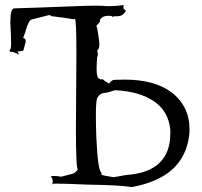

<svg xmlns="http://www.w3.org/2000/svg" viewBox="-20 -752 820 779"><path d="M515 7Q623 -13 680.5 -66Q738 -119 748 -206L749 -226Q749 -322 675 -378Q606 -429 486 -429L444 -428Q433 -428 423 -413Q406 -422 397 -430H392Q376 -430 374 -448Q372 -454 372 -472Q372 -490 374 -520Q377 -523 377 -530Q377 -537 374 -547Q383 -552 383 -572L382 -588Q376 -634 371 -648Q386 -661 386 -668Q386 -670 385 -671Q395 -688 420 -688L434 -687V-686Q434 -684 437 -684L444 -686H457Q470 -687 476.5 -691.5Q483 -696 491 -708L483 -716L482 -715Q481 -715 481 -732Q461 -727 412 -727Q402 -729 370 -729Q333 -729 265 -726L38 -718Q22 -718 22 -664V-658Q25 -605 25 -577L24 -556Q19 -549 19 -545Q19 -542 23 -542H25Q36 -542 57 -530Q53 -543 48 -543L45 -542Q69 -546 73 -546H74Q75 -546 84 -582V-586Q84 -596 74 -598L82 -620Q95 -670 109 -673Q123 -676 164 -687Q178 -691 183 -691Q186 -691 186 -689L184 -687Q252 -679 265 -676Q272 -674 278 -674L284 -675Q290 -674 290 -529L288 -232Q288 -68 296 -64Q284 -50 276.5 -47.5Q269 -45 228 -35Q212 -38 201 -38Q191 -38 185 -36Q194 -29 194 -15Q193 -4 191 -4L189 -5Q189 -7 210 -7Q245 -7 334 -3Q468 -1 515 7ZM441 -33Q402 -39 391 -43Q393 -48 393 -50Q377 -55 371 -192Q369 -246 369 -283Q369 -338 374 -354Q387 -374 400.5 -374.5Q414 -375 447 -386Q547 -381 605.5 -340.5Q664 -300 671 -225V-211Q671 -54 492 -42Z"/></svg>

Font: Xiaobo Songti 小帛宋体
Style: Regular
Weight: 400
Version: Version 1.501;March 17, 2024;FontCreator 14.0.0.2814 64-bit